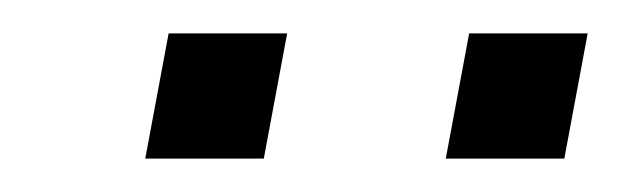

<svg xmlns="http://www.w3.org/2000/svg" viewBox="-20 -740 372 115"><path d="M67 -645 81 -720H152L138 -645ZM247 -645 261 -720H332L318 -645Z"/></svg>

Font: Archivo SemiBold ExtraLight
Style: Italic
Weight: 250
Italic angle: -10°
Version: Version 2.001